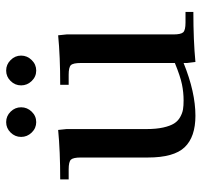

<svg xmlns="http://www.w3.org/2000/svg" viewBox="-36 -622 664 633"><g transform="rotate(-90 296.5 -305.0)"><path d="M22 -411.1V-439Q115.2 -439 185.1 -445.8L188 -418V-154.8Q188 -122.6 193.1 -99.6Q198.2 -76.7 206.3 -63.7Q214.4 -50.8 227.5 -43.5Q240.7 -36.1 252.7 -34.2Q264.6 -32.2 282.2 -32.2Q309.1 -32.2 335.4 -37.6Q361.8 -43 405.8 -61V-371.1Q405.8 -396.5 398.7 -403.8Q391.6 -411.1 367.2 -411.1H334V-439Q427.2 -439 497.1 -445.8L500 -418V-65.9Q500 -41 507.1 -33.4Q514.2 -25.9 539.1 -25.9H574.2V0Q479.5 0 409.2 6.8L405.8 -21V-32.2Q309.6 6.8 231.9 6.8Q162.1 6.8 128.2 -28.6Q94.2 -64 94.2 -149.9V-371.1Q94.2 -396 87.2 -403.6Q80.1 -411.1 55.2 -411.1ZM176.5 -533Q162.1 -547.9 162.1 -567.9Q162.1 -587.9 176.5 -602.5Q190.9 -617.2 210.9 -617.2Q231 -617.2 245.4 -602.5Q259.8 -587.9 259.8 -567.9Q259.8 -547.9 245.4 -533Q231 -518.1 210.9 -518.1Q190.9 -518.1 176.5 -533ZM346.4 -533Q332 -547.9 332 -567.9Q332 -587.9 346.4 -602.5Q360.8 -617.2 380.9 -617.2Q400.9 -617.2 415.5 -602.5Q430.2 -587.9 430.2 -567.9Q430.2 -547.9 415.5 -533Q400.9 -518.1 380.9 -518.1Q360.8 -518.1 346.4 -533Z"/></g></svg>

Font: Dihjauti S
Style: Bold
Weight: 700
Designer: T. Christopher White
Version: Version 3.0.0